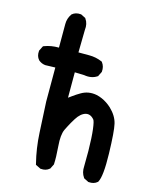

<svg xmlns="http://www.w3.org/2000/svg" viewBox="-115 -826 730 916"><g transform="rotate(15 250.0 -368.0)"><path d="M408.7 12.7 389.2 2.9 387.2 2 385.7 -0.5Q370.1 -22.5 372.1 -53.2Q373 -95.2 372.6 -129.4Q372.1 -163.6 370.6 -190.2Q369.1 -216.8 366.7 -235.8Q364.3 -254.9 361.6 -266.1Q358.9 -277.3 356 -280.8Q337.4 -302.7 314.9 -297.4Q290.5 -291 270.5 -259.3Q263.2 -248 257.1 -237.1Q251 -226.1 245.6 -215.8Q240.2 -205.6 235.8 -196.3Q223.6 -168.9 228 -115.7Q232.4 -58.6 230.5 -26.9V-24.9L229.5 -22.9L219.7 -3.4L218.8 -1.5L217.3 -0.5Q200.7 14.2 174.8 11.7H172.9L171.4 10.7L151.9 1L147.9 -1L147 -5.4Q128.9 -76.7 125 -153.3Q121.1 -229 117.2 -305.2V-305.7V-473.1L68.8 -471.7H67.9H67.4Q58.1 -472.7 49.8 -476.3Q41.5 -480 34.7 -485.8L34.2 -486.3L33.7 -486.8Q19 -503.4 21.5 -529.3V-531.2L22.5 -532.7L32.2 -552.2L34.2 -555.7L37.6 -557.1Q70.3 -569.8 109.4 -569.3V-685.5Q109.4 -713.9 125 -735.8L125.5 -737.3L126.5 -737.8Q143.1 -752.4 168.9 -750H170.9L172.4 -749L191.9 -739.3L193.8 -738.3L195.3 -735.8Q210.9 -713.9 207 -682.6L205.1 -571.3H258.3Q292 -571.3 321.3 -558.6L323.7 -557.6L325.2 -555.7Q339.4 -537.1 336.9 -511.7V-509.8L335.9 -508.3L326.2 -488.8L325.2 -486.3L322.8 -484.9Q296.4 -467.3 259.8 -473.6L212.9 -475.1V-349.6Q221.7 -356 230.2 -362.1Q238.8 -368.2 247.1 -373.8Q255.4 -379.4 264.2 -384.3Q299.8 -405.8 341.8 -397.5Q355.5 -394.5 368.4 -388.9Q381.3 -383.3 393.6 -375.2Q405.8 -367.2 417 -356.9Q451.2 -324.2 459.5 -287.1Q467.8 -252.4 470.7 -142.6Q473.6 -30.8 456.5 -1L456.1 0.5L454.6 1.5Q438 16.1 412.1 13.7H410.2Z"/></g></svg>

Font: NaikaiFont
Style: Bold
Weight: 700
Version: Version 1.89